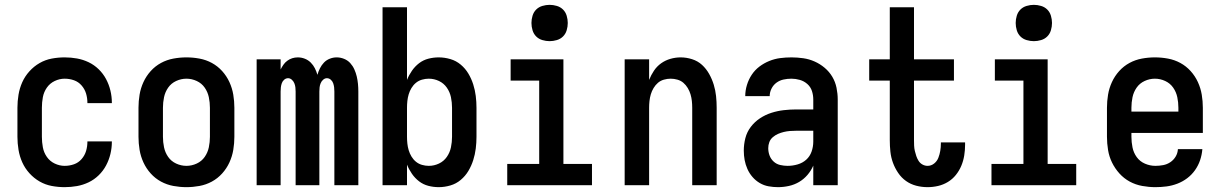

<svg xmlns="http://www.w3.org/2000/svg" viewBox="-20 -765 5040 793"><path d="M247 8Q220 8 193.5 3Q167 -2 143.5 -15.5Q120 -29 101.5 -49.5Q83 -70 72 -94.5Q61 -119 56.5 -146Q52 -173 52 -200V-320Q52 -347 56.5 -374Q61 -401 72 -425.5Q83 -450 101.5 -470.5Q120 -491 143.5 -504.5Q167 -518 193.5 -523Q220 -528 247 -528Q273 -528 298 -523.5Q323 -519 346 -508Q369 -497 387.5 -479Q406 -461 418 -438.5Q430 -416 436 -391Q442 -366 442 -341V-339H341V-340Q341 -360 335.5 -378.5Q330 -397 317 -412Q304 -427 285.5 -433.5Q267 -440 247 -440Q226 -440 206 -430.5Q186 -421 173.5 -403Q161 -385 157 -363.5Q153 -342 153 -320V-200Q153 -178 157 -156.5Q161 -135 173.5 -117Q186 -99 206 -89.5Q226 -80 247 -80Q267 -80 285.5 -86.5Q304 -93 317 -108Q330 -123 335.5 -141.5Q341 -160 341 -180V-181H442V-179Q442 -154 436 -129Q430 -104 418 -81.5Q406 -59 387.5 -41Q369 -23 346 -12Q323 -1 298 3.5Q273 8 247 8Z M750 8Q723 8 696 3Q669 -2 645 -15Q621 -28 602.5 -48.5Q584 -69 572.5 -94Q561 -119 556.5 -146Q552 -173 552 -200V-320Q552 -347 556.5 -374Q561 -401 572.5 -426Q584 -451 602.5 -471.5Q621 -492 645 -505Q669 -518 696 -523Q723 -528 750 -528Q777 -528 804 -523Q831 -518 855 -505Q879 -492 897.5 -471.5Q916 -451 927.5 -426Q939 -401 943.5 -374Q948 -347 948 -320V-200Q948 -173 943.5 -146Q939 -119 927.5 -94Q916 -69 897.5 -48.5Q879 -28 855 -15Q831 -2 804 3Q777 8 750 8ZM750 -80Q772 -80 792.5 -89.5Q813 -99 825.5 -117Q838 -135 842.5 -156.5Q847 -178 847 -200V-320Q847 -342 842.5 -363.5Q838 -385 825.5 -403Q813 -421 792.5 -430.5Q772 -440 750 -440Q728 -440 707.5 -430.5Q687 -421 674.5 -403Q662 -385 657.5 -363.5Q653 -342 653 -320V-200Q653 -178 657.5 -156.5Q662 -135 674.5 -117Q687 -99 707.5 -89.5Q728 -80 750 -80Z M1040 0V-520H1139V-478Q1144 -488 1150.5 -497.5Q1157 -507 1166.5 -514Q1176 -521 1187 -524.5Q1198 -528 1210 -528Q1225 -528 1239 -522.5Q1253 -517 1263.5 -506.5Q1274 -496 1280.5 -483Q1287 -470 1291 -456Q1295 -470 1301.5 -483Q1308 -496 1318 -506.5Q1328 -517 1342 -522.5Q1356 -528 1370 -528H1371Q1386 -528 1401 -522Q1416 -516 1426.5 -504.5Q1437 -493 1443.5 -478.5Q1450 -464 1453.5 -449Q1457 -434 1458.5 -418.5Q1460 -403 1460 -387V0H1361V-387Q1361 -396 1360 -404.5Q1359 -413 1356 -421.5Q1353 -430 1346 -436Q1339 -442 1330 -442Q1322 -442 1315 -436Q1308 -430 1304.5 -421.5Q1301 -413 1300 -404.5Q1299 -396 1299 -387V0H1201V-387Q1201 -396 1200 -404.5Q1199 -413 1195.5 -421.5Q1192 -430 1185 -436Q1178 -442 1170 -442Q1161 -442 1154 -436Q1147 -430 1144 -421.5Q1141 -413 1140 -404.5Q1139 -396 1139 -387V0Z M1792 8Q1770 8 1749 2.5Q1728 -3 1711 -16Q1694 -29 1681.5 -47Q1669 -65 1661 -85V0H1560V-735H1661V-435Q1669 -455 1681.5 -473Q1694 -491 1711 -504Q1728 -517 1749 -522.5Q1770 -528 1792 -528Q1816 -528 1840 -521Q1864 -514 1883 -498Q1902 -482 1914.5 -461Q1927 -440 1934.5 -416.5Q1942 -393 1945 -368.5Q1948 -344 1948 -320V-200Q1948 -176 1945 -151.5Q1942 -127 1934.5 -103.5Q1927 -80 1914.5 -59Q1902 -38 1883 -22Q1864 -6 1840 1Q1816 8 1792 8ZM1751 -80Q1773 -80 1793 -89.5Q1813 -99 1825.5 -117Q1838 -135 1842.5 -156.5Q1847 -178 1847 -200V-320Q1847 -342 1842.5 -363.5Q1838 -385 1825.5 -403Q1813 -421 1793 -430.5Q1773 -440 1751 -440Q1737 -440 1723 -436Q1709 -432 1698 -423Q1687 -414 1679.5 -401.5Q1672 -389 1668 -375.5Q1664 -362 1662.5 -348Q1661 -334 1661 -320V-200Q1661 -186 1662.5 -172Q1664 -158 1668 -144.5Q1672 -131 1679.5 -118.5Q1687 -106 1698 -97Q1709 -88 1723 -84Q1737 -80 1751 -80Z M2075 0V-88H2207V-432H2089V-520H2307V-88H2425V0ZM2250 -595Q2235 -595 2220 -599.5Q2205 -604 2194.5 -614.5Q2184 -625 2179.5 -640Q2175 -655 2175 -670Q2175 -685 2179.5 -700Q2184 -715 2194.5 -725.5Q2205 -736 2220 -740.5Q2235 -745 2250 -745Q2265 -745 2280 -740.5Q2295 -736 2305.5 -725.5Q2316 -715 2320.5 -700Q2325 -685 2325 -670Q2325 -655 2320.5 -640Q2316 -625 2305.5 -614.5Q2295 -604 2280 -599.5Q2265 -595 2250 -595Z M2560 0V-520H2661V-435Q2669 -455 2681 -473Q2693 -491 2710.5 -503.5Q2728 -516 2749 -522Q2770 -528 2791 -528Q2815 -528 2838.5 -520.5Q2862 -513 2879.5 -497Q2897 -481 2909 -459.5Q2921 -438 2928 -415Q2935 -392 2937.5 -368Q2940 -344 2940 -320V0H2839V-320Q2839 -334 2837.5 -348Q2836 -362 2832 -375.5Q2828 -389 2820.5 -401.5Q2813 -414 2802.5 -423Q2792 -432 2778 -436Q2764 -440 2750 -440Q2736 -440 2722 -436Q2708 -432 2697.5 -423Q2687 -414 2679.5 -401.5Q2672 -389 2668 -375.5Q2664 -362 2662.5 -348Q2661 -334 2661 -320V0Z M3193 8Q3174 8 3154.5 4.5Q3135 1 3118 -9Q3101 -19 3088 -34Q3075 -49 3067 -67Q3059 -85 3055.5 -104Q3052 -123 3052 -143Q3052 -169 3058.5 -194.5Q3065 -220 3081 -241Q3097 -262 3119 -276.5Q3141 -291 3166 -299Q3191 -307 3217 -310Q3243 -313 3269 -313H3339V-354Q3339 -372 3333.5 -389Q3328 -406 3314.5 -418Q3301 -430 3283.5 -435Q3266 -440 3249 -440Q3232 -440 3216 -436.5Q3200 -433 3187 -423.5Q3174 -414 3166.5 -399Q3159 -384 3159 -368H3058Q3058 -391 3065 -414Q3072 -437 3085 -456.5Q3098 -476 3116.5 -490Q3135 -504 3157 -513Q3179 -522 3202 -525Q3225 -528 3249 -528Q3273 -528 3297.5 -524.5Q3322 -521 3344.5 -511Q3367 -501 3386 -485Q3405 -469 3417.5 -448Q3430 -427 3435 -402.5Q3440 -378 3440 -354V0H3339V-81Q3330 -60 3315 -42.5Q3300 -25 3280.5 -13.5Q3261 -2 3238.5 3Q3216 8 3193 8ZM3233 -80Q3254 -80 3274.5 -86Q3295 -92 3310 -105.5Q3325 -119 3332 -139Q3339 -159 3339 -180V-225H3269Q3256 -225 3243 -224Q3230 -223 3217.5 -220Q3205 -217 3193.5 -212Q3182 -207 3172 -198.5Q3162 -190 3157.5 -178Q3153 -166 3153 -153Q3153 -137 3158.5 -122.5Q3164 -108 3175.5 -97.5Q3187 -87 3202.5 -83.5Q3218 -80 3233 -80Z M3811 8Q3787 8 3764 2Q3741 -4 3722 -17.5Q3703 -31 3689.5 -51Q3676 -71 3668 -93Q3660 -115 3657.5 -138.5Q3655 -162 3655 -186V-432H3570V-520H3655V-735H3755V-520H3920V-432H3755V-186Q3755 -175 3755.5 -163.5Q3756 -152 3758.5 -141.5Q3761 -131 3764.5 -120.5Q3768 -110 3774 -100.5Q3780 -91 3790 -85.5Q3800 -80 3811 -80Q3826 -80 3838 -89.5Q3850 -99 3855.5 -113Q3861 -127 3863.5 -142Q3866 -157 3866 -172V-177H3966V-167Q3966 -145 3962.5 -123Q3959 -101 3950.5 -80.5Q3942 -60 3928 -42.5Q3914 -25 3895 -13.5Q3876 -2 3854.5 3Q3833 8 3811 8Z M4075 0V-88H4207V-432H4089V-520H4307V-88H4425V0ZM4250 -595Q4235 -595 4220 -599.5Q4205 -604 4194.5 -614.5Q4184 -625 4179.5 -640Q4175 -655 4175 -670Q4175 -685 4179.5 -700Q4184 -715 4194.5 -725.5Q4205 -736 4220 -740.5Q4235 -745 4250 -745Q4265 -745 4280 -740.5Q4295 -736 4305.5 -725.5Q4316 -715 4320.5 -700Q4325 -685 4325 -670Q4325 -655 4320.5 -640Q4316 -625 4305.5 -614.5Q4295 -604 4280 -599.5Q4265 -595 4250 -595Z M4752 8Q4725 8 4697.5 3Q4670 -2 4646 -15Q4622 -28 4603.5 -48.5Q4585 -69 4573 -93.5Q4561 -118 4556.5 -145.5Q4552 -173 4552 -200V-320Q4552 -347 4556.5 -374Q4561 -401 4572.5 -426Q4584 -451 4602.5 -471.5Q4621 -492 4645 -505Q4669 -518 4696 -523Q4723 -528 4750 -528Q4777 -528 4804 -523Q4831 -518 4855 -505Q4879 -492 4897.5 -471.5Q4916 -451 4927.5 -426Q4939 -401 4943.5 -374Q4948 -347 4948 -320V-216H4653V-200Q4653 -178 4657.5 -156Q4662 -134 4675 -116Q4688 -98 4709 -89Q4730 -80 4752 -80Q4768 -80 4784 -83Q4800 -86 4813.5 -95Q4827 -104 4835.5 -118Q4844 -132 4845 -149H4946Q4944 -125 4936.5 -103Q4929 -81 4915.5 -62Q4902 -43 4883.5 -29Q4865 -15 4843 -6.5Q4821 2 4798 5Q4775 8 4752 8ZM4847 -304V-320Q4847 -342 4842.5 -363.5Q4838 -385 4825.5 -403Q4813 -421 4792.5 -430.5Q4772 -440 4750 -440Q4728 -440 4707.5 -430.5Q4687 -421 4674.5 -403Q4662 -385 4657.5 -363.5Q4653 -342 4653 -320V-304Z"/></svg>

Font: Iosevka Curly Semibold
Style: Regular
Weight: 600
Monospace: yes
Designer: Belleve Invis
Foundry: Belleve Invis
Version: Version 22.1.2; ttfautohint (v1.8.4)